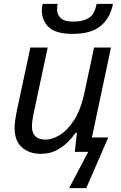

<svg xmlns="http://www.w3.org/2000/svg" viewBox="-20 -780 623 986"><path d="M353 -606Q268 -606 231.5 -639.5Q195 -673 195 -727Q195 -746 199 -760H276Q273 -744 273 -732Q273 -704 292.5 -686.5Q312 -669 358 -669Q405 -669 435.5 -687.5Q466 -706 476 -760H560Q547 -690 498.5 -648Q450 -606 353 -606ZM335 186 433 0H364L375 -98H369Q351 -73 325.5 -48Q300 -23 266.5 -6.5Q233 10 189 10Q131 10 93 -23Q55 -56 55 -123Q55 -143 58.5 -165Q62 -187 66 -209L136 -536H225L153 -199Q144 -156 144 -132Q144 -63 214 -63Q248 -63 287.5 -87Q327 -111 361 -164Q395 -217 414 -305L463 -536H550L452 -74H536L423 186Z"/></svg>

Font: Manna Sans
Style: Italic
Weight: 400
Italic angle: -12°
Designer: Monotype Design Team
Foundry: Monotype Imaging Inc.
Version: Version 2.001.1; ttfautohint (v1.8.2)